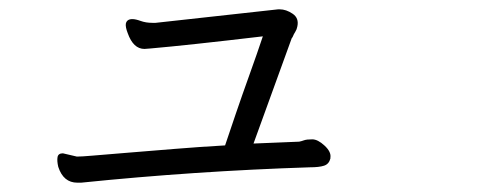

<svg xmlns="http://www.w3.org/2000/svg" viewBox="-20 -403 1040 412"><path d="M314 -354 577 -383H580Q594 -383 608 -373.5Q622 -364 618 -346Q617 -340 613.5 -334.5Q610 -329 609 -326Q608 -323 606 -321L524 -95L622 -99Q627 -100 632.5 -102Q638 -104 650 -104Q662 -104 676.5 -90.5Q691 -77 689 -65V-63Q686 -51 675.5 -47.5Q665 -44 645 -44Q398 -36 154 -11H146Q116 -11 105 -45Q102 -58 103.5 -66Q105 -74 115 -74L145 -67Q155 -67 178 -69Q201 -71 250.5 -75Q300 -79 355 -83.5Q410 -88 463 -91Q472 -118 486 -159Q500 -200 516 -244.5Q532 -289 544 -325Q383 -306 303 -299L290 -298Q266 -298 254 -332Q249 -345 250 -352Q252 -362 264 -362Q271 -362 282 -358Q293 -354 307 -354Z"/></svg>

Font: LXGW Bright GB
Style: Italic
Weight: 400
Italic angle: -12°
Designer: Christian Thalmann (Catharsis Fonts)
Foundry: LXGW / Christian Thalmann (Catharsis Fonts) / Fontworks Inc.
Version: Version 5.510